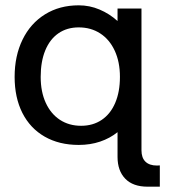

<svg xmlns="http://www.w3.org/2000/svg" viewBox="-20 -532 640 722"><path d="M276 -512Q317 -512 354.2 -496.2Q391.5 -480.5 422 -453V-500H512V33Q512 61.5 527 76Q542 90.5 570 90.5Q577 90.5 581 90V170H535Q480 170 451 140Q422 110 422 58V-35Q393.5 -12 356.5 0.5Q319.5 13 276 13Q202.5 13 148 -18.2Q93.5 -49.5 64.2 -107.2Q35 -165 35 -243Q35 -322 64.8 -383Q94.5 -444 149.2 -478Q204 -512 276 -512ZM285 -59Q329.5 -59 362.5 -81.2Q395.5 -103.5 413.2 -145Q431 -186.5 431 -243Q431 -299 411.5 -341.2Q392 -383.5 357 -406.2Q322 -429 276 -429Q232 -429 199.8 -406.8Q167.5 -384.5 150.2 -342.5Q133 -300.5 133 -243Q133 -187 152 -145.5Q171 -104 205.2 -81.5Q239.5 -59 285 -59Z"/></svg>

Font: JuliaMono
Style: Bold
Weight: 700
Monospace: yes
Designer: cormullion
Foundry: corm
Version: Version 0.055; ttfautohint (v1.8.4)